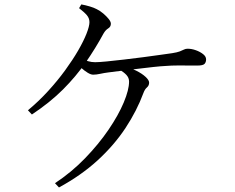

<svg xmlns="http://www.w3.org/2000/svg" viewBox="-20 -797 1040 850"><path d="M103.7 -308.8Q151.3 -348.3 193.1 -394.1Q235 -439.9 268.5 -486Q302 -532 326.1 -573.6Q350.1 -615.2 363.1 -648.2Q376 -681.1 376 -698.9Q376 -716.1 364.7 -729.5Q353.3 -743 330.1 -760.9L340 -777.5Q360 -773.7 378 -768.3Q395.9 -763 408.3 -756.4Q422.7 -749.5 437 -737.4Q451.3 -725.2 461.1 -713.1Q470.8 -701.1 470.8 -691.9Q470.8 -678.5 459.1 -671.3Q447.4 -664.2 438.5 -648.9Q402.9 -583.3 359.9 -521.2Q316.9 -459 259.4 -401.4Q201.8 -343.7 121.2 -290.1ZM332 -540.6Q354.3 -530.6 369.7 -526.1Q385.1 -521.6 401 -521.6Q417.9 -521.6 452.3 -525Q486.7 -528.4 529.5 -533.4Q572.4 -538.4 614.6 -543.9Q656.9 -549.4 691.3 -554.4Q725.7 -559.4 742.3 -561.6Q764.1 -565 775.8 -569.4Q787.4 -573.9 794.5 -577.6Q801.5 -581.3 810.8 -581.3Q828.3 -581.3 847 -574.6Q865.8 -567.9 879.1 -557.4Q892.4 -546.9 892.4 -534.1Q892.4 -521.6 885.5 -514.2Q878.5 -506.8 853.5 -506.8Q838.8 -506.8 815.1 -507Q791.4 -507.1 765.1 -507.1Q738.8 -507.1 715.2 -505.1Q692.9 -504.1 659.6 -500.5Q626.2 -496.8 589 -492.3Q551.7 -487.8 517.7 -483.7Q483.7 -479.6 459.9 -476.4Q440.9 -474 423.7 -470.2Q406.4 -466.4 392.4 -466.4Q382.1 -466.4 368 -475.1Q353.8 -483.9 340.2 -495.9Q326.6 -507.8 316.6 -517.7ZM241.1 32.9 223.4 14Q296.7 -34.4 356.8 -96.6Q417 -158.9 460.7 -223.1Q504.4 -287.3 527.9 -343.5Q551.4 -399.7 551.4 -435.9Q551.4 -452.4 539.7 -465.2Q528 -477.9 509.2 -487.9L524.7 -503.1Q556.7 -497.1 582.8 -484.2Q608.8 -471.3 624.5 -456.7Q640.2 -442.1 640.2 -431.2Q640.2 -418.3 630.6 -410Q620.9 -401.7 615 -385.3Q585.8 -306.5 535.8 -230.6Q485.7 -154.7 412.9 -87.8Q340 -20.9 241.1 32.9Z"/></svg>

Font: Noto Serif HK
Style: Regular
Weight: 200
Designer: Ryoko NISHIZUKA 西塚涼子 (kana & ideographs); Frank Grießhammer (Latin, Greek & Cyrillic); Wenlong ZHANG 张文龙 (bopomofo); San
Foundry: Adobe
Version: Version 2.001;hotconv 1.1.0;makeotfexe 2.6.0